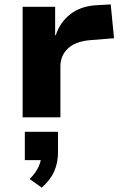

<svg xmlns="http://www.w3.org/2000/svg" viewBox="-20 -534 560 874"><path d="M83 0V-503H231V-374H234Q253 -432 299 -468.5Q345 -505 415 -510L484 -514L499 -360L388 -351Q322 -345 288.5 -312.5Q255 -280 255 -233V0ZM170 320 115 281Q143 253 155.5 225Q168 197 169 172L199 195H93V66H244V161Q244 207 226.5 246.5Q209 286 170 320Z"/></svg>

Font: Nunito Sans 7pt SemiExpanded ExtraBold
Style: Regular
Weight: 800
Width: 6
Designer: Vernon Adams
Foundry: Vernon Adams
Version: Version 3.101;gftools[0.9.27]